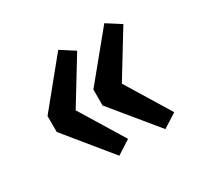

<svg xmlns="http://www.w3.org/2000/svg" viewBox="-115 -702 844 807"><g transform="rotate(-30 307.5 -298.0)"><path d="M317.9 -84.6 250.8 -41.5 72.8 -259.5V-336.9L250.8 -555.4L317.9 -512.3L187.2 -298.5ZM542.1 -84.6 474.4 -41.5 295.4 -259.5V-336.9L474.4 -555.4L542.1 -512.3L411.3 -298.5Z"/></g></svg>

Font: Fira Code Medium
Style: Regular
Weight: 500
Designer: Carrois Corporate, Edenspiekermann AG, Nikita Prokopov
Foundry: Carrois Corporate, Edenspiekermann AG, Nikita Prokopov
Version: Version 6.002